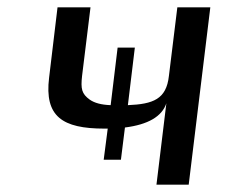

<svg xmlns="http://www.w3.org/2000/svg" viewBox="-20 -504 613 524"><path d="M329 -217 348 -374H301L282 -217C256 -218 238 -223 225 -232C203 -248 200 -261 204 -297L227 -484H137L114 -292C101 -186 150 -153 265 -153H274L263 -68H310L321 -156C384 -164 422 -186 434 -222L407 0H495L554 -484H464L441 -297C434 -233 398 -220 329 -217Z"/></svg>

Font: Gamestation Text
Style: Italic
Weight: 400
Designer: Jonas Hecksher
Foundry: Jonas Hecksher, Playtypeª, e-types AS
Version: Version 1.003